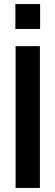

<svg xmlns="http://www.w3.org/2000/svg" viewBox="-20 -928 274 948"><path d="M57 0V-700H177V0ZM56 -785V-908H178V-785Z"/></svg>

Font: Host Grotesk SemiBold
Style: Regular
Weight: 600
Designer: Doukan Karapınar
Foundry: Element Type
Version: Version 1.003